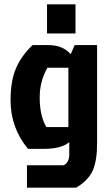

<svg xmlns="http://www.w3.org/2000/svg" viewBox="-20 -720 509 890"><path d="M430 -511V-53Q430 23 410.5 69Q391 115 333 150H105V46H276Q301 31 301 -2V-61Q264 -30 183 -30H110Q29 -127 29 -255Q29 -347 55 -405.5Q81 -464 131 -511H205Q270 -511 308 -469L326 -511ZM297 -406H200Q164 -344 164 -268Q164 -183 195 -131H297ZM198 -700H330V-565H198Z"/></svg>

Font: Jockey One
Style: Regular
Weight: 400
Designer: TypeTogether
Foundry: TypeTogether
Version: Version 1.002